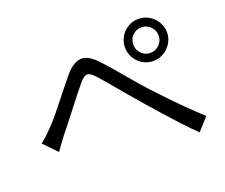

<svg xmlns="http://www.w3.org/2000/svg" viewBox="-115 -890 1229 1047"><g transform="rotate(-20 500.0 -366.0)"><path d="M878 -18Q840 -54 799 -98.5Q758 -143 718 -188Q678 -233 644 -272Q612 -309 577 -350Q542 -391 510.5 -429Q479 -467 456 -492Q425 -528 405.5 -524.5Q386 -521 360 -489Q337 -461 304 -419Q271 -377 238 -334Q205 -291 179 -260Q164 -240 148 -218Q132 -196 120 -180L47 -256Q66 -270 82.5 -285.5Q99 -301 119 -322Q146 -349 180 -391.5Q214 -434 250 -479.5Q286 -525 315 -560Q359 -611 401 -616Q443 -621 492 -571Q522 -540 556.5 -499.5Q591 -459 626 -417.5Q661 -376 692 -342Q723 -309 764 -265.5Q805 -222 851 -176.5Q897 -131 942 -90ZM774 -470Q741 -470 713.5 -486.5Q686 -503 669.5 -530.5Q653 -558 653 -591Q653 -625 669.5 -653Q686 -681 713.5 -697.5Q741 -714 774 -714Q808 -714 835.5 -697.5Q863 -681 880 -653Q897 -625 897 -591Q897 -558 880 -530.5Q863 -503 835.5 -486.5Q808 -470 774 -470ZM774 -517Q805 -517 826.5 -539Q848 -561 848 -591Q848 -622 826.5 -643.5Q805 -665 774 -665Q743 -665 722 -643.5Q701 -622 701 -591Q701 -561 722 -539Q743 -517 774 -517Z"/></g></svg>

Font: Chocolate Classical Sans
Style: Regular
Weight: 400
Designer: 田海東、宇文滿月
Foundry: Moonlit Owen
Version: Version 1.001